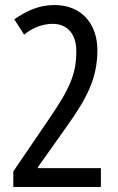

<svg xmlns="http://www.w3.org/2000/svg" viewBox="-20 -796 469 765"><path d="M33 -51H382V-126H131V-130L248 -295C324 -402 368 -482 368 -596C368 -702 304 -776 197 -776C133 -776 83 -751 37 -719L76 -658C109 -685 149 -701 190 -701C251 -701 284 -657 284 -593C284 -501 259 -444 174 -320L33 -113Z"/></svg>

Font: Noto Sans Tamil UI ExtraCondensed
Style: Regular
Weight: 400
Width: 2
Designer: Jelle Bosma - Monotype Design Team
Foundry: Monotype Imaging Inc.
Version: Version 2.004